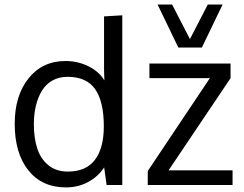

<svg xmlns="http://www.w3.org/2000/svg" viewBox="-20 -816 1077 847"><path d="M675.3 -795.9H739.3L817.9 -643.6L896.5 -795.9H961.9L870.6 -606.4H766.6ZM1005.9 0H631.8V-61.5L905.8 -471.2H639.2V-535.6H997.1V-471.2L723.6 -64.5H1005.9ZM278.8 -59.1Q359.4 -59.1 398.7 -110.8Q438 -162.6 438 -258.8Q438 -367.2 400.1 -422.1Q362.3 -477.1 277.8 -477.1Q240.2 -477.1 211.4 -460.9Q182.6 -444.8 165 -416Q147.5 -387.2 138.4 -349.9Q129.4 -312.5 129.4 -268.1Q129.4 -205.6 144.8 -159.7Q160.2 -113.8 194.3 -86.4Q228.5 -59.1 278.8 -59.1ZM439.5 -77.6Q413.1 -37.1 369.1 -13.2Q325.2 10.7 271 10.7Q165 10.7 105 -64.7Q44.9 -140.1 44.9 -270Q44.9 -394 106 -470.5Q167 -546.9 269.5 -546.9Q322.8 -546.9 369.9 -523.7Q417 -500.5 440.4 -461.4L439 -507.8V-743.7L519.5 -748.5V0H450.2Z"/></svg>

Font: Oxygen
Style: Regular
Weight: 400
Designer: Vernon Adams
Foundry: Vernon Adams
Version: Version Release 0.2.3 webfont; ttfautohint (v0.93.3-1d66) -l